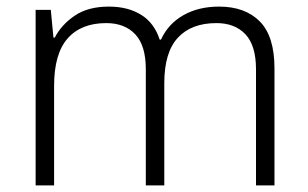

<svg xmlns="http://www.w3.org/2000/svg" viewBox="-20 -562 934 582"><path d="M644 -542Q723 -542 767.5 -497Q812 -452 812 -355V0H756V-352Q756 -424 724 -458Q692 -492 636 -492Q560 -492 519 -447.5Q478 -403 478 -310V0H422V-352Q422 -424 390 -458Q358 -492 302 -492Q226 -492 185 -445.5Q144 -399 144 -302V0H88V-532H134L142 -448H146Q166 -487 206.5 -514.5Q247 -542 310 -542Q368 -542 408 -517Q448 -492 464 -442H468Q490 -490 536 -516Q582 -542 644 -542Z"/></svg>

Font: BC Sans Light
Style: Regular
Weight: 300
Designer: Monotype Design Team
Foundry: Monotype Imaging Inc.
Version: Version 2.000;GOOG;noto-source:20170915:90ef993387c0